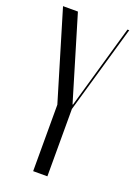

<svg xmlns="http://www.w3.org/2000/svg" viewBox="-136 -755 575 812"><g transform="rotate(20 151.5 -349.5)"><path d="M69 -699H2L122 -299V0H186V-303L300 -699H292L184 -322H182Z"/></g></svg>

Font: Moniqa Display
Style: Regular
Weight: 400
Designer: Rajesh Rajput
Foundry: Rajesh Rajput
Version: Version 1.000